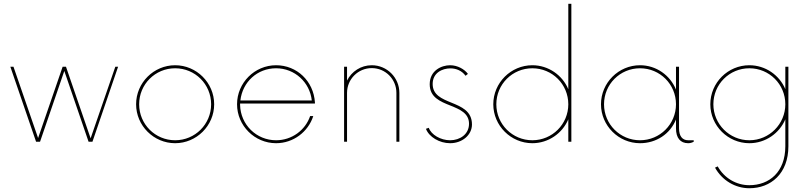

<svg xmlns="http://www.w3.org/2000/svg" viewBox="-20 -750 4288 1016"><path d="M590.3 -397 459.5 -18.1 329.1 -397H311.5L181.6 -19.5L51.3 -397H34.7L170.9 0H191.9L320.3 -374.5L448.7 0H469.2L605 -397Z M906.7 7.8C1020 7.8 1113.3 -85 1113.3 -198.2C1113.3 -312 1020 -404.8 906.7 -404.8C793.5 -404.8 700.2 -312 700.2 -198.2C700.2 -85 793.5 7.8 906.7 7.8ZM906.7 -7.8C801.3 -7.8 716.3 -92.8 716.3 -198.2C716.3 -304.2 801.3 -388.7 906.7 -388.7C1012.2 -388.7 1097.2 -304.2 1097.2 -198.2C1097.2 -92.8 1012.2 -7.8 906.7 -7.8Z M1646.5 -202.1V-208C1639.2 -320.8 1551.3 -404.8 1440.9 -404.8C1327.6 -404.8 1234.4 -312 1234.4 -198.2C1234.4 -85 1327.6 7.8 1440.9 7.8C1532.2 7.8 1610.8 -52.2 1637.7 -135.7H1621.1C1595.7 -61 1524.4 -7.8 1440.9 -7.8C1336.9 -7.8 1252.9 -90.3 1250.5 -194.3V-202.1ZM1440.9 -388.7C1539.6 -388.7 1619.6 -314.5 1629.9 -218.3H1252C1263.2 -316.4 1341.8 -388.7 1440.9 -388.7Z M1947.3 -404.8C1889.6 -404.8 1840.3 -371.6 1816.4 -323.7V-397H1800.8V0H1816.4V-258.8C1816.4 -331.1 1875 -389.6 1947.3 -389.6C2019.5 -389.6 2077.6 -331.1 2077.6 -258.8V0H2093.3V-258.8C2093.3 -338.9 2028.3 -404.8 1947.3 -404.8Z M2361.8 7.8C2425.8 7.8 2477.5 -35.6 2477.5 -91.3C2477.5 -162.1 2421.9 -185.1 2368.2 -207C2317.9 -227.5 2269.5 -247.6 2269.5 -305.7C2269.5 -364.3 2319.8 -388.2 2363.3 -388.2C2393.6 -388.2 2424.3 -376 2443.4 -349.1L2456.1 -358.9C2438.5 -383.3 2401.4 -404.8 2361.8 -404.8C2316.4 -404.8 2253.9 -377 2253.9 -304.2C2253.9 -234.9 2309.6 -212.9 2363.3 -191.4C2413.1 -171.4 2461.9 -150.9 2461.9 -95.2C2461.9 -39.6 2414.1 -7.8 2361.8 -7.8C2311.5 -7.8 2261.7 -37.1 2249 -73.7L2233.9 -68.4C2250 -25.4 2305.2 7.8 2361.8 7.8Z M2987.3 -730V-277.8C2956.1 -352.5 2881.8 -404.8 2796.9 -404.8C2683.6 -404.8 2590.3 -312 2590.3 -198.2C2590.3 -85 2683.6 7.8 2796.9 7.8C2881.8 7.8 2956.1 -44.4 2987.3 -118.7V0H3003.4V-730ZM2796.9 -7.8C2691.4 -7.8 2606.4 -92.8 2606.4 -198.2C2606.4 -304.2 2691.4 -388.7 2796.9 -388.7C2902.3 -388.7 2987.3 -304.2 2987.3 -198.2C2987.3 -92.8 2902.3 -7.8 2796.9 -7.8Z M3621.6 -7.8C3590.3 -7.8 3573.2 -30.3 3573.2 -70.8V-397H3557.1V-275.9C3526.4 -351.6 3452.6 -404.8 3366.7 -404.8C3253.4 -404.8 3160.2 -312 3160.2 -198.2C3160.2 -85 3253.4 7.8 3366.7 7.8C3452.6 7.8 3526.4 -41 3557.1 -117.7V-70.8C3557.1 -20 3580.1 7.8 3621.6 7.8C3631.8 7.8 3642.1 4.9 3650.9 0V-7.8ZM3366.7 -7.8C3261.2 -7.8 3176.3 -92.8 3176.3 -198.2C3176.3 -304.2 3261.2 -388.7 3366.7 -388.7C3472.2 -388.7 3557.1 -304.2 3557.1 -198.2C3557.1 -92.8 3472.2 -7.8 3366.7 -7.8Z M4135.7 -397V-278.3C4104.5 -352.5 4030.3 -404.8 3945.3 -404.8C3832 -404.8 3738.8 -312.5 3738.8 -198.2C3738.8 -85 3832 7.8 3945.3 7.8C4030.3 7.8 4104.5 -44.4 4135.7 -118.7V23.9C4135.7 160.2 4050.8 230 3945.3 230C3875.5 230 3812 191.9 3777.8 130.4L3763.7 137.2C3800.8 204.1 3870.1 246.1 3945.3 246.1C4058.6 246.1 4151.9 168.9 4151.9 23.9V-397ZM3945.3 -7.8C3839.8 -7.8 3754.9 -93.8 3754.9 -198.2C3754.9 -304.2 3839.8 -388.7 3945.3 -388.7C4050.8 -388.7 4135.7 -304.2 4135.7 -198.2C4135.7 -93.8 4050.8 -7.8 3945.3 -7.8Z"/></svg>

Font: Now Thin
Style: Regular
Weight: 100
Designer: Alfredo Marco Pradil
Foundry: Alfredo Marco Pradil
Version: Version 1.200;hotconv 1.0.109;makeotfexe 2.5.65596